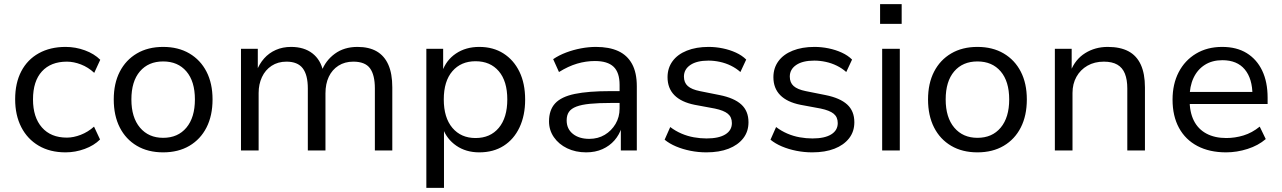

<svg xmlns="http://www.w3.org/2000/svg" viewBox="-20 -725 6176 925"><path d="M296 9Q221 9 166.5 -23Q112 -55 82.5 -112.5Q53 -170 53 -247Q53 -325 82.5 -381.5Q112 -438 167 -468.5Q222 -499 296 -499Q344 -499 389 -482.5Q434 -466 463 -437L434 -374Q405 -401 370 -414.5Q335 -428 302 -428Q225 -428 182 -381Q139 -334 139 -246Q139 -160 182 -111Q225 -62 302 -62Q334 -62 369 -75.5Q404 -89 433 -115L462 -53Q433 -24 388 -7.5Q343 9 296 9Z M766 9Q693 9 639.5 -22.5Q586 -54 557 -111Q528 -168 528 -246Q528 -323 557 -379.5Q586 -436 639.5 -467.5Q693 -499 766 -499Q839 -499 892.5 -467.5Q946 -436 975 -379.5Q1004 -323 1004 -246Q1004 -168 975 -111Q946 -54 892.5 -22.5Q839 9 766 9ZM766 -61Q837 -61 878 -110Q919 -159 919 -246Q919 -333 878 -381Q837 -429 766 -429Q695 -429 654 -381Q613 -333 613 -246Q613 -159 654.5 -110Q696 -61 766 -61Z M1141 0V-490H1222V-382H1216Q1229 -417 1252.5 -443.5Q1276 -470 1309 -484.5Q1342 -499 1382 -499Q1445 -499 1485 -468Q1525 -437 1537 -381H1529Q1548 -433 1593 -466Q1638 -499 1702 -499Q1758 -499 1795 -477.5Q1832 -456 1851 -413Q1870 -370 1870 -304V0H1786V-299Q1786 -364 1762.5 -396Q1739 -428 1682 -428Q1641 -428 1610.5 -408.5Q1580 -389 1564 -355Q1548 -321 1548 -275V0H1463V-299Q1463 -364 1438.5 -396Q1414 -428 1360 -428Q1319 -428 1288.5 -408Q1258 -388 1242 -353.5Q1226 -319 1226 -277V0Z M2034 180V-490H2115V-379H2110Q2129 -435 2176.5 -467Q2224 -499 2289 -499Q2356 -499 2405.5 -467.5Q2455 -436 2482.5 -379.5Q2510 -323 2510 -245Q2510 -169 2483 -111.5Q2456 -54 2406.5 -22.5Q2357 9 2289 9Q2225 9 2178.5 -23Q2132 -55 2113 -108H2119V180ZM2271 -60Q2342 -60 2383 -109Q2424 -158 2424 -246Q2424 -334 2383 -382Q2342 -430 2271 -430Q2201 -430 2159.5 -382Q2118 -334 2118 -246Q2118 -158 2159.5 -109Q2201 -60 2271 -60Z M2804 9Q2753 9 2712.5 -10.5Q2672 -30 2648.5 -64Q2625 -98 2625 -140Q2625 -195 2654.5 -227Q2684 -259 2749 -272.5Q2814 -286 2921 -286H2979V-229H2924Q2864 -229 2823 -225Q2782 -221 2757 -211.5Q2732 -202 2721 -186Q2710 -170 2710 -145Q2710 -104 2740 -80Q2770 -56 2819 -56Q2861 -56 2893.5 -75.5Q2926 -95 2945.5 -128Q2965 -161 2965 -202V-316Q2965 -376 2936 -403.5Q2907 -431 2846 -431Q2803 -431 2760.5 -418.5Q2718 -406 2673 -378L2645 -440Q2673 -459 2707.5 -472Q2742 -485 2779 -492Q2816 -499 2851 -499Q2915 -499 2958.5 -479Q3002 -459 3025 -417Q3048 -375 3048 -309V0H2971V-111H2975Q2964 -76 2940.5 -49Q2917 -22 2882.5 -6.5Q2848 9 2804 9Z M3383 9Q3344 9 3306.5 1.5Q3269 -6 3237 -19.5Q3205 -33 3182 -52L3209 -113Q3234 -94 3263 -81.5Q3292 -69 3323 -63.5Q3354 -58 3384 -58Q3443 -58 3474.5 -77.5Q3506 -97 3506 -132Q3506 -161 3486.5 -177Q3467 -193 3424 -202L3327 -220Q3262 -233 3229 -266.5Q3196 -300 3196 -353Q3196 -397 3220 -430Q3244 -463 3289 -481Q3334 -499 3394 -499Q3428 -499 3462 -492Q3496 -485 3525.5 -471.5Q3555 -458 3575 -438L3547 -378Q3527 -396 3501.5 -408.5Q3476 -421 3448 -427Q3420 -433 3393 -433Q3337 -433 3306 -412Q3275 -391 3275 -356Q3275 -327 3293.5 -310.5Q3312 -294 3352 -286L3447 -267Q3517 -253 3551.5 -221.5Q3586 -190 3586 -136Q3586 -91 3560.5 -58.5Q3535 -26 3490 -8.5Q3445 9 3383 9Z M3893 9Q3854 9 3816.5 1.5Q3779 -6 3747 -19.5Q3715 -33 3692 -52L3719 -113Q3744 -94 3773 -81.5Q3802 -69 3833 -63.5Q3864 -58 3894 -58Q3953 -58 3984.5 -77.5Q4016 -97 4016 -132Q4016 -161 3996.5 -177Q3977 -193 3934 -202L3837 -220Q3772 -233 3739 -266.5Q3706 -300 3706 -353Q3706 -397 3730 -430Q3754 -463 3799 -481Q3844 -499 3904 -499Q3938 -499 3972 -492Q4006 -485 4035.5 -471.5Q4065 -458 4085 -438L4057 -378Q4037 -396 4011.5 -408.5Q3986 -421 3958 -427Q3930 -433 3903 -433Q3847 -433 3816 -412Q3785 -391 3785 -356Q3785 -327 3803.5 -310.5Q3822 -294 3862 -286L3957 -267Q4027 -253 4061.5 -221.5Q4096 -190 4096 -136Q4096 -91 4070.5 -58.5Q4045 -26 4000 -8.5Q3955 9 3893 9Z M4220 -610V-705H4324V-610ZM4230 0V-490H4315V0Z M4689 9Q4616 9 4562.5 -22.5Q4509 -54 4480 -111Q4451 -168 4451 -246Q4451 -323 4480 -379.5Q4509 -436 4562.5 -467.5Q4616 -499 4689 -499Q4762 -499 4815.5 -467.5Q4869 -436 4898 -379.5Q4927 -323 4927 -246Q4927 -168 4898 -111Q4869 -54 4815.5 -22.5Q4762 9 4689 9ZM4689 -61Q4760 -61 4801 -110Q4842 -159 4842 -246Q4842 -333 4801 -381Q4760 -429 4689 -429Q4618 -429 4577 -381Q4536 -333 4536 -246Q4536 -159 4577.5 -110Q4619 -61 4689 -61Z M5062 0V-490H5143V-382H5138Q5160 -439 5208 -469Q5256 -499 5317 -499Q5377 -499 5416.5 -478Q5456 -457 5476 -413.5Q5496 -370 5496 -304V0H5411V-299Q5411 -341 5399.5 -370Q5388 -399 5363 -413.5Q5338 -428 5298 -428Q5253 -428 5219 -408.5Q5185 -389 5166 -355Q5147 -321 5147 -277V0Z M5887 9Q5807 9 5749 -21.5Q5691 -52 5660 -109Q5629 -166 5629 -245Q5629 -320 5658.5 -377Q5688 -434 5742 -466.5Q5796 -499 5868 -499Q5938 -499 5986.5 -469Q6035 -439 6061 -384.5Q6087 -330 6087 -254V-224H5693V-282H6031L6014 -266Q6014 -346 5977 -390.5Q5940 -435 5869 -435Q5820 -435 5784.5 -412.5Q5749 -390 5730 -349.5Q5711 -309 5711 -254V-246Q5711 -185 5731.5 -144Q5752 -103 5792 -81.5Q5832 -60 5888 -60Q5930 -60 5971 -72.5Q6012 -85 6049 -115L6078 -55Q6042 -24 5990.5 -7.5Q5939 9 5887 9Z"/></svg>

Font: Nunito Sans 10pt
Style: Regular
Weight: 400
Designer: Vernon Adams
Foundry: Vernon Adams
Version: Version 3.101;gftools[0.9.27]